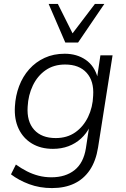

<svg xmlns="http://www.w3.org/2000/svg" viewBox="-20 -771 643 979"><path d="M245 188Q182 188 128.5 168Q75 148 36 118L61 68Q89 88 117.5 102.5Q146 117 177 125Q208 133 242 133Q314 133 360 96.5Q406 60 418 -15L435 -127L439 -126Q421 -90 393 -64.5Q365 -39 329 -25.5Q293 -12 250 -12Q188 -12 143 -39Q98 -66 75 -114.5Q52 -163 56 -228Q59 -283 77.5 -332Q96 -381 129 -418Q162 -455 207.5 -476Q253 -497 310 -497Q372 -497 417 -466Q462 -435 478 -375H475L492 -489H554L480 -19Q469 50 438 96Q407 142 358.5 165Q310 188 245 188ZM264 -67Q322 -67 363.5 -96Q405 -125 429 -174.5Q453 -224 455 -283Q460 -357 422 -399.5Q384 -442 312 -442Q254 -442 212.5 -413Q171 -384 147.5 -335Q124 -286 121 -227Q116 -152 154 -109.5Q192 -67 264 -67ZM313 -554 228 -751H275L350 -601L464 -751H512L378 -554Z"/></svg>

Font: Nunito Sans 10pt Light
Style: Italic
Weight: 300
Italic angle: -9°
Designer: Vernon Adams
Foundry: Vernon Adams
Version: Version 3.101;gftools[0.9.27]